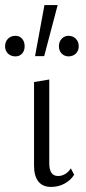

<svg xmlns="http://www.w3.org/2000/svg" viewBox="-40 -731 340 756"><path d="M161 5Q128 5 111 -16.5Q94 -38 94 -79V-408L154 -418V-88Q154 -63 162.5 -50.5Q171 -38 189 -38Q203 -38 216 -45.5Q229 -53 239 -68L252 -43Q239 -22 215 -8.5Q191 5 161 5ZM98 -510 135 -711H187L134 -510ZM21 -509Q3 -509 -8.5 -520Q-20 -531 -20 -549Q-20 -567 -8.5 -578.5Q3 -590 21 -590Q37 -590 47 -578.5Q57 -567 57 -549Q57 -531 47 -520Q37 -509 21 -509ZM230 -509Q214 -509 203 -520Q192 -531 192 -549Q192 -567 203 -578.5Q214 -590 230 -590Q247 -590 258.5 -578.5Q270 -567 270 -549Q270 -531 258.5 -520Q247 -509 230 -509Z"/></svg>

Font: Ysabeau Office Light
Style: Regular
Weight: 300
Designer: Christian Thalmann (Catharsis Fonts)
Version: Version 2.001;gftools[0.9.30]; featfreeze: tnum,lnum,ss02